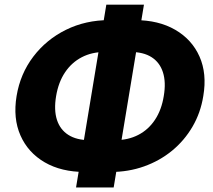

<svg xmlns="http://www.w3.org/2000/svg" viewBox="-20 -785 933 842"><path d="M352.5 -30.8Q249 -30.8 176 -73.2Q103 -115.7 69.8 -190.9Q36.6 -266.1 52.7 -363.8Q68.8 -461.4 126 -536.6Q183.1 -611.8 269.3 -654.3Q355.5 -696.8 459 -696.8H571.8Q675.3 -696.8 748.5 -654.3Q821.8 -611.8 855 -536.9Q888.2 -461.9 871.6 -364.3Q859.9 -290.5 824.2 -229.5Q788.6 -168.5 734.4 -124Q680.2 -79.6 611.6 -55.2Q543 -30.8 465.3 -30.8ZM372.1 -170.4H485.4Q542 -170.4 586.4 -193.4Q630.9 -216.3 659.7 -259.8Q688.5 -303.2 698.2 -363.8Q708.5 -424.3 694.6 -467.8Q680.7 -511.2 644.8 -534.2Q608.9 -557.1 552.2 -557.1H439.5Q383.3 -557.1 338.9 -534.2Q294.4 -511.2 265.4 -468Q236.3 -424.8 226.1 -363.8Q215.8 -302.7 229.7 -259.5Q243.7 -216.3 279.8 -193.4Q315.9 -170.4 372.1 -170.4ZM313.5 37.1 446.3 -764.6H611.3L478.5 37.1Z"/></svg>

Font: Inter 18pt ExtraBold
Style: Italic
Weight: 800
Italic angle: -9.3988°
Designer: Rasmus Andersson
Foundry: rsms
Version: Version 4.001;git-66647c0bb